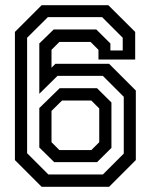

<svg xmlns="http://www.w3.org/2000/svg" viewBox="-20 -720 581 740"><path d="M140.5 0 37.5 -103V-597L140.5 -700H397.5L501 -597V-490.5H359.5V-528L329 -558.5H209L178.5 -528V-459L193.5 -474H400.5L503.5 -371V-103L400.5 0ZM189 -95 131.5 -151.5V-303.5L210 -380H354L409.5 -325V-150L354 -95ZM209 -141.5H332L362.5 -172V-302L332 -332.5H219L178.5 -292.5V-172ZM166.5 -47.5H376.5L457 -128V-347L376.5 -427.5H201.5L131.5 -358.5V-552.5L187 -606.5H351L405.5 -552.5V-525.5H453V-574.5L373.5 -654H164.5L84.5 -574.5V-129.5Z"/></svg>

Font: Tourney Thin Medium
Style: Regular
Weight: 500
Version: Version 1.015